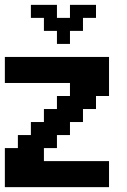

<svg xmlns="http://www.w3.org/2000/svg" viewBox="-20 -770 522 790"><path d="M428.6 -535.7V-375H375V-321.4H321.4V-267.9H267.9V-214.3H214.3V-160.7H160.7V-107.1H428.6V0H0V-160.7H53.6V-214.3H107.1V-267.9H160.7V-321.4H214.3V-375H267.9V-428.6H0V-535.7ZM107.1 -696.4V-750H214.3V-696.4H267.9V-750H375V-696.4H321.4V-642.9H267.9V-589.3H214.3V-642.9H160.7V-696.4Z"/></svg>

Font: Jersey 10
Style: Regular
Weight: 400
Designer: Sarah Cadigan-Fried
Version: Version 1.000